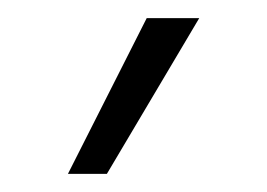

<svg xmlns="http://www.w3.org/2000/svg" viewBox="-20 -738 295 212"><path d="M142 -718H200L98 -546H55Z"/></svg>

Font: Niramit ExtraLight
Style: Regular
Weight: 200
Designer: Katatrad Aksorn Co.,Ltd.
Foundry: Cadson Demak Co.,Ltd.
Version: Version 1.000; ttfautohint (v1.6)